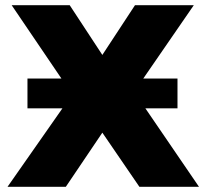

<svg xmlns="http://www.w3.org/2000/svg" viewBox="-20 -721 797 741"><path d="M9 0H234L375 -209L518 0H748L541 -303H665V-418H533L728 -701H501L375 -509L249 -701H25L217 -418H86V-303H221Z"/></svg>

Font: Montserrat-Alt1 ExtBd
Style: Regular
Weight: 800
Designer: Differentunic
Foundry: Differentunic
Version: Version 7.222